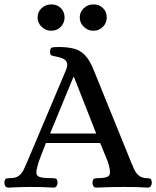

<svg xmlns="http://www.w3.org/2000/svg" viewBox="-32 -851 711 874"><path d="M6 3Q-4 3 -8 -4Q-12 -11 -12 -19Q-11 -36 -4 -38Q3 -40 13 -40Q40 -40 54 -51Q68 -62 76.5 -80Q85 -98 93 -117L268 -531Q278 -555 272 -567.5Q266 -580 252 -585.5Q238 -591 221 -594Q206 -597 201 -599.5Q196 -602 196 -617Q196 -634 208 -635.5Q220 -637 236 -637Q277 -637 306 -629Q335 -621 356 -598.5Q377 -576 395 -531L563 -117Q570 -100 578 -82Q586 -64 599.5 -52.5Q613 -41 634 -40Q645 -40 651.5 -38Q658 -36 659 -19Q659 -11 654.5 -4Q650 3 641 3Q609 1 585 0.5Q561 0 531 0Q472 0 407 3Q397 3 393 -4Q389 -11 389 -19Q390 -36 397 -38Q404 -40 414 -40Q463 -40 467.5 -58Q472 -76 458 -117L424 -200H177Q162 -162 155.5 -145Q149 -128 147.5 -123Q146 -118 145 -117Q134 -83 133.5 -66.5Q133 -50 149.5 -45Q166 -40 205 -40Q216 -40 222.5 -38Q229 -36 230 -19Q230 -11 225.5 -4Q221 3 212 3Q180 1 156.5 0.5Q133 0 103 0Q83 0 69.5 0.5Q56 1 42 1.5Q28 2 6 3ZM196 -243H406L305 -500H302ZM393 -711Q368 -711 349.5 -729Q331 -747 331 -771Q331 -797 349.5 -814Q368 -831 394 -831Q420 -831 437 -814Q454 -797 454 -771Q454 -747 436.5 -729Q419 -711 393 -711ZM201 -711Q176 -711 157.5 -729Q139 -747 139 -771Q139 -797 157.5 -814Q176 -831 202 -831Q228 -831 245 -814Q262 -797 262 -771Q262 -747 244.5 -729Q227 -711 201 -711Z"/></svg>

Font: Alice
Style: Regular
Weight: 400
Designer: Ksenia Yerulevich
Foundry: Cyreal (http://www.cyreal.org/)
Version: Version 2.003; ttfautohint (v1.8.3)